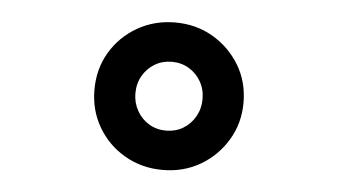

<svg xmlns="http://www.w3.org/2000/svg" viewBox="-36 -870 822 467"><g transform="rotate(5 375.0 -636.0)"><path d="M375 -456Q324 -456 282.5 -480Q241 -504 217 -545Q193 -586 193 -636Q193 -687 217 -727.5Q241 -768 282.5 -792Q324 -816 375 -816Q426 -816 467 -792Q508 -768 532.5 -727.5Q557 -687 557 -636Q557 -586 532.5 -545Q508 -504 467 -480Q426 -456 375 -456ZM375 -552Q398 -552 416.5 -563Q435 -574 446 -593.5Q457 -613 457 -636Q457 -660 446 -679Q435 -698 416.5 -709Q398 -720 375 -720Q352 -720 333.5 -709Q315 -698 304 -679Q293 -660 293 -636Q293 -613 304 -593.5Q315 -574 333.5 -563Q352 -552 375 -552Z"/></g></svg>

Font: Martian Mono SemiExpanded
Style: Regular
Weight: 400
Width: 6
Monospace: yes
Designer: Roman Shamin
Foundry: Evil Martians
Version: Version 1.000